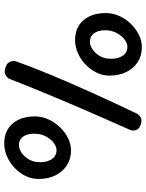

<svg xmlns="http://www.w3.org/2000/svg" viewBox="90 -790 699 919"><g transform="rotate(90 439.5 -330.5)"><path d="M302 -7.5Q287.9 -12.1 281.5 -20.1Q275.1 -28 273.4 -35.9Q271.6 -43.9 272.2 -49.5Q272.8 -55.1 272.8 -55.1Q298.1 -127.8 337.1 -221.4Q376 -315 424 -421.6Q472 -528.1 524.4 -637Q524.4 -637 527.4 -641.4Q530.4 -645.9 536.6 -651Q542.8 -656.1 552.5 -657.8Q562.2 -659.5 576 -654.6Q591.2 -649.4 597.5 -641Q603.8 -632.6 604.6 -623.9Q605.4 -615.1 603.7 -609.5Q602 -603.9 602 -603.9Q550.5 -488.9 504.5 -382.2Q458.5 -275.6 420.9 -184.2Q383.2 -92.8 355.9 -21.9Q355.9 -21.9 350.2 -15.6Q344.5 -9.4 332.9 -5.2Q321.4 -1.1 302 -7.5ZM171.9 -340.4Q110.9 -340.4 76.7 -380.5Q42.5 -420.6 42.5 -487.4Q42.5 -520.6 56.4 -551.7Q70.2 -582.8 93.6 -606.9Q117 -631.1 146.1 -645.6Q175.2 -660 205.8 -660Q246.8 -660 277.4 -640Q308 -620 324.9 -584.9Q341.9 -549.9 341.9 -504.9Q341.9 -471.6 327 -441.9Q312.1 -412.2 287.6 -389.2Q263 -366.2 232.7 -353.3Q202.4 -340.4 171.9 -340.4ZM175.6 -411.5Q193.9 -410 212.6 -421.6Q231.4 -433.1 244.8 -453.4Q258.2 -473.8 260.5 -498.5Q264.6 -536.5 250.2 -562.6Q235.9 -588.8 208.4 -590.6Q190.1 -592.1 172 -579.4Q153.9 -566.8 141.1 -545.3Q128.2 -523.9 125.6 -498.8Q121.9 -461.8 135 -437.8Q148.1 -413.8 175.6 -411.5ZM667 -1.2Q606 -1.2 571.6 -41.4Q537.2 -81.5 537.2 -147.6Q537.2 -180.9 551.1 -211.9Q565 -243 588.4 -267.5Q611.8 -292 640.9 -306.4Q670 -320.9 700.5 -320.9Q741.5 -320.9 772.1 -300.6Q802.8 -280.2 819.7 -245.5Q836.6 -210.8 836.6 -165.8Q836.6 -132.5 822.1 -102.8Q807.5 -73.1 782.6 -50.1Q757.8 -27.1 727.9 -14.2Q698.1 -1.2 667 -1.2ZM670.4 -71.8Q688.6 -70.2 707.4 -81.8Q726.1 -93.4 739.6 -113.7Q753 -134 755.6 -158.8Q759.4 -196.8 745.2 -223Q731 -249.2 703.1 -251.5Q684.9 -253 666.8 -240.3Q648.6 -227.6 636 -206.2Q623.4 -184.8 620.8 -159.6Q617 -122 629.9 -98Q642.9 -74 670.4 -71.8Z"/></g></svg>

Font: Sour Gummy Black
Style: Regular
Weight: 900
Version: Version 1.000